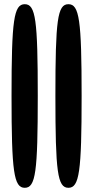

<svg xmlns="http://www.w3.org/2000/svg" viewBox="-20 -945 446 915"><path d="M244 -488C244 -126 254 -50 306 -50C358 -50 369 -126 369 -488C369 -850 358 -925 306 -925C254 -925 244 -850 244 -488ZM35 -488C35 -126 46 -50 98 -50C150 -50 160 -126 160 -488C160 -850 150 -925 98 -925C46 -925 35 -850 35 -488Z"/></svg>

Font: Hussar Skorodowane
Style: Bold
Weight: 700
Foundry: Cannot Into Space Fonts
Version: Version 0.892